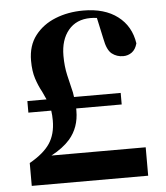

<svg xmlns="http://www.w3.org/2000/svg" viewBox="-52 -781 715 828"><g transform="rotate(-5 305.0 -367.0)"><path d="M65 -316V-366H148Q140 -384 132 -401Q117 -428 106.5 -460.5Q96 -493 96 -538Q96 -603 129.5 -646.5Q163 -690 218 -712Q273 -734 339 -734Q431 -734 487.5 -691Q544 -648 555 -573Q548 -547 531.5 -535Q515 -523 494 -523Q466 -523 445 -539.5Q424 -556 415 -605L395 -697Q381 -699 367 -699Q306 -699 271.5 -657.5Q237 -616 237 -547Q237 -501 246 -462Q255 -423 264 -386Q266 -376 267 -366H469V-316H272Q272 -311 272 -306Q272 -234 229 -184Q199 -150 148 -123H556V0H52V-99Q114 -134 140.5 -174Q167 -214 167 -273Q167 -296 164 -316Z"/></g></svg>

Font: Early Summer Mincho Heavy
Style: Regular
Weight: 900
Designer: GuiWonder
Version: Version 1.002